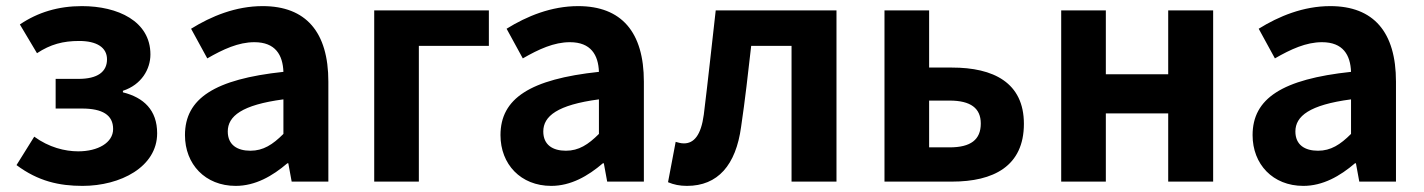

<svg xmlns="http://www.w3.org/2000/svg" viewBox="-20 -594 4657 628"><path d="M250 14C374 14 494 -48 494 -158C494 -234 450 -275 382 -292V-297C443 -317 472 -368 472 -416C472 -525 365 -574 248 -574C171 -574 104 -554 45 -514L101 -420C145 -449 186 -460 239 -460C296 -460 330 -439 330 -400C330 -359 299 -336 237 -336H162V-239H248C315 -239 350 -218 350 -172C350 -127 300 -99 236 -99C192 -99 140 -112 92 -147L34 -54C105 -1 174 14 250 14Z M751 14C815 14 871 -18 920 -60H923L934 0H1054V-327C1054 -489 981 -574 839 -574C751 -574 671 -541 605 -500L658 -403C710 -433 760 -456 812 -456C881 -456 905 -414 907 -359C682 -335 585 -272 585 -152C585 -57 651 14 751 14ZM799 -101C756 -101 725 -120 725 -164C725 -214 771 -251 907 -269V-156C872 -121 841 -101 799 -101Z M1204 0H1350V-444H1579V-560H1204Z M1783 14C1847 14 1903 -18 1952 -60H1955L1966 0H2086V-327C2086 -489 2013 -574 1871 -574C1783 -574 1703 -541 1637 -500L1690 -403C1742 -433 1792 -456 1844 -456C1913 -456 1937 -414 1939 -359C1714 -335 1617 -272 1617 -152C1617 -57 1683 14 1783 14ZM1831 -101C1788 -101 1757 -120 1757 -164C1757 -214 1803 -251 1939 -269V-156C1904 -121 1873 -101 1831 -101Z M2227 14C2328 14 2387 -54 2404 -179C2417 -266 2427 -356 2437 -444H2569V0H2716V-560H2321C2308 -446 2296 -332 2282 -219C2273 -152 2250 -125 2217 -125C2206 -125 2198 -128 2190 -130L2165 2C2184 10 2203 14 2227 14Z M2873 0H3094C3229 0 3329 -50 3329 -189C3329 -324 3229 -373 3094 -373H3019V-560H2873ZM3019 -112V-265H3086C3155 -265 3188 -240 3188 -190C3188 -137 3155 -112 3086 -112Z M3451 0H3597V-223H3801V0H3948V-560H3801V-351H3597V-560H3451Z M4243 14C4307 14 4363 -18 4412 -60H4415L4426 0H4546V-327C4546 -489 4473 -574 4331 -574C4243 -574 4163 -541 4097 -500L4150 -403C4202 -433 4252 -456 4304 -456C4373 -456 4397 -414 4399 -359C4174 -335 4077 -272 4077 -152C4077 -57 4143 14 4243 14ZM4291 -101C4248 -101 4217 -120 4217 -164C4217 -214 4263 -251 4399 -269V-156C4364 -121 4333 -101 4291 -101Z"/></svg>

Font: Source Han Sans Old Style Bold
Style: Regular
Weight: 700
Designer: Ryoko NISHIZUKA (kana & ideographs); Paul D. Hunt (Latin, Greek & Cyrillic); Wenlong ZHANG (bopomofo); Sandoll Communica
Foundry: Adobe Systems Incorporated
Version: Version 1.004;PS 1.004;hotconv 1.0.81;makeotf.lib2.5.63406